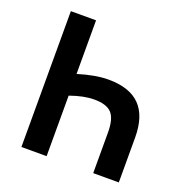

<svg xmlns="http://www.w3.org/2000/svg" viewBox="-126 -815 897 930"><g transform="rotate(20 322.5 -350.0)"><path d="M212.9 -700.2V-423.8Q302.2 -451.2 368.2 -451.2Q477.5 -451.2 531.2 -396.5Q585 -341.8 585 -231V0H453.1V-209Q453.1 -279.3 427 -308.1Q400.9 -336.9 336.9 -336.9Q282.7 -336.9 212.9 -312V0H83V-700.2Z"/></g></svg>

Font: Fixel Text SemiBold
Style: Regular
Weight: 600
Width: 4
Designer: AlfaBravo + MacPaw
Foundry: Kyrylo Tkachov, Marchela Mozhyna, Serhii Makarenko, Maria Weinstein, Zakhar Kryvoshyya
Version: Version 1.211